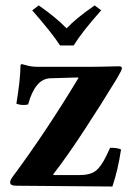

<svg xmlns="http://www.w3.org/2000/svg" viewBox="-20 -681 492 704"><path d="M250 -514.2H200.2Q172.4 -558.1 98.1 -643.1L122.1 -661.1Q184.1 -618.2 224.1 -577.1Q259.3 -614.3 327.1 -661.1L351.1 -643.1Q283.2 -567.4 250 -514.2ZM61 -445.8Q65.9 -444.8 75.4 -441.9Q85 -439 95.5 -437.5Q106 -436 120.1 -436H313Q326.2 -436 350.1 -436.5Q374 -437 394 -437.5Q414.1 -438 415 -438Q427.2 -438 427 -430.9Q426.8 -423.8 409.2 -394Q352.5 -300.8 288.8 -203.4Q225.1 -106 175.3 -42L175.8 -39.1H272Q310.1 -39.1 330.1 -54Q350.1 -68.8 370.1 -109.9L383.8 -139.2Q412.6 -139.2 423.8 -132.8Q412.6 -57.6 392.1 2.9L40 0Q17.1 0 17.1 -12.2Q17.1 -20 25.9 -32.2Q148.9 -197.8 267.6 -395L266.1 -397L164.1 -394Q108.9 -392.1 83 -297.9Q60.1 -293 40 -300.8Q54.2 -384.8 55.2 -439.9Q55.2 -445.8 61 -445.8Z"/></svg>

Font: Linux Libertine
Style: Bold
Weight: 700
Designer: Philipp H. Poll
Foundry: Philipp H. Poll
Version: Version 5.0.3